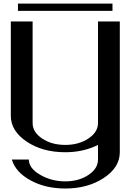

<svg xmlns="http://www.w3.org/2000/svg" viewBox="-20 -873 790 1101"><path d="M625 -852.5V-810.5H83V-852.5ZM667 -750Q667 -750 667 0Q667 86.9 575.2 147.5Q483.4 208 354.5 208Q240.2 208 154.8 161.1Q69.3 114.3 47.9 42H145.5Q145.5 91.8 210.4 129.4Q275.4 167 354.5 167Q431.6 167 486.8 130.4Q542 93.8 542 42V-42Q458 0 354.5 0Q223.6 0 132.8 -61Q42 -122.1 42 -209V-750H167V-168Q167 -115.2 221.7 -78.6Q276.4 -42 354.5 -42Q431.6 -42 486.8 -78.6Q542 -115.2 542 -168V-750Z"/></svg>

Font: okolaks
Style: Bold
Weight: 600
Width: 8
Version: Version 000.6.0